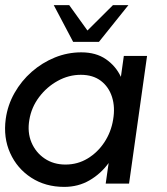

<svg xmlns="http://www.w3.org/2000/svg" viewBox="-27 -719 656 752"><path d="M458 -500H549L478.5 0H387L398.5 -80.5Q368 -38.5 323.8 -12.8Q279.5 13 224.5 13Q151 13 95.5 -23Q40 -59 12.8 -119.5Q-14.5 -180 -4.5 -253.5Q3 -307.5 29.8 -354.8Q56.5 -402 97.2 -437.8Q138 -473.5 187.8 -493.8Q237.5 -514 291.5 -514Q349 -514 387.8 -487.2Q426.5 -460.5 446.5 -418ZM229.5 -74.5Q277 -74.5 316.2 -98.2Q355.5 -122 381.8 -161.8Q408 -201.5 416 -250Q424.5 -299 411.8 -339Q399 -379 368 -402.5Q337 -426 289.5 -426Q242 -426 199 -402.2Q156 -378.5 126 -338.5Q96 -298.5 88 -250Q79.5 -201 96.2 -161.2Q113 -121.5 148 -98Q183 -74.5 229.5 -74.5ZM259.5 -555 183.5 -699H244L315.5 -599.5L415.5 -699H476L360.5 -555Z"/></svg>

Font: Urbanist Medium
Style: Italic
Weight: 500
Italic angle: -8°
Designer: Corey Hu
Foundry: Corey Hu
Version: Version 1.330; ttfautohint (v1.8.4.7-5d5b)